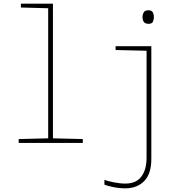

<svg xmlns="http://www.w3.org/2000/svg" viewBox="-20 -780 1040 1048"><path d="M432 0V-21L269 -25V-760H94V-739L243 -735V-25L82 -21V0ZM820 -687Q820 -701 814 -712.5Q808 -724 790 -724Q771 -724 764.5 -712.5Q758 -701 758 -687Q758 -650 790 -650Q810 -650 815 -662Q820 -674 820 -687ZM806 88V-528H611V-507L780 -503V81Q780 146 751.5 184Q723 222 664 222Q636 222 600 215Q564 208 550 201V228Q561 233 595 240.5Q629 248 664 248Q728 248 767 208.5Q806 169 806 88Z"/></svg>

Font: Noto Sans Mono UI Condensed Thin
Style: Regular
Weight: 250
Width: 3
Designer: Monotype Design team
Foundry: Monotype Imaging Inc.
Version: 1.000